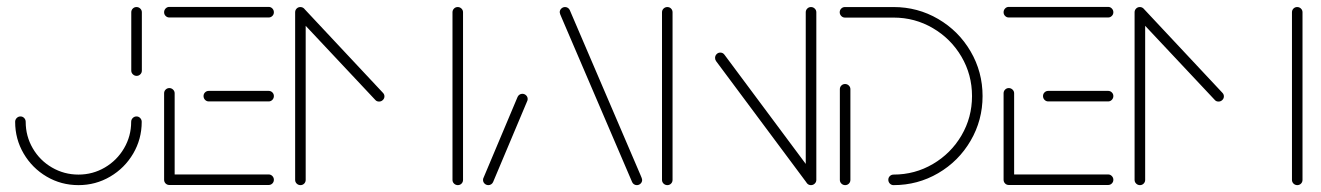

<svg xmlns="http://www.w3.org/2000/svg" viewBox="-20 -539 3846 559"><path d="M377.4 -200Q383.7 -200 388.1 -195.4Q392.6 -190.7 392.6 -184.4Q392.6 -134.1 367.8 -91.9Q343 -49.6 300.7 -24.8Q258.5 0 208.5 0Q158.1 0 115.9 -24.8Q73.7 -49.6 48.9 -91.9Q24.1 -134.1 24.1 -184.4Q24.1 -190.7 28.7 -195.4Q33.3 -200 39.6 -200Q45.9 -200 50.4 -195.4Q54.8 -190.7 54.8 -184.4Q54.8 -142.6 75.4 -107.2Q95.9 -71.9 131.3 -51.3Q166.7 -30.7 208.5 -30.7Q250 -30.7 285.2 -51.3Q320.4 -71.9 341.1 -107.2Q361.9 -142.6 361.9 -184.4Q361.9 -190.7 366.5 -195.4Q371.1 -200 377.4 -200ZM377.8 -318.1Q371.5 -318.1 366.9 -322.6Q362.2 -327 362.2 -333.3V-503.3Q362.2 -509.6 366.7 -514.1Q371.1 -518.5 377.4 -518.5Q383.7 -518.5 388.3 -514.1Q393 -509.6 393 -503.3V-333.3Q393 -327 388.5 -322.6Q384.1 -318.1 377.8 -318.1Z M457.8 -16.3V-267.4Q457.8 -273.7 462.2 -278.1Q466.7 -282.6 473 -282.6Q479.3 -282.6 483.9 -278.1Q488.5 -273.7 488.5 -267.4V-16.3ZM777.4 -15.6Q777.4 -9.3 773 -4.8Q768.5 -0.4 762.2 -0.4H473Q466.7 -0.4 462.2 -4.8Q457.8 -9.3 457.8 -15.6Q457.8 -21.9 462.2 -26.5Q466.7 -31.1 473 -31.1H762.2Q768.5 -31.1 773 -26.5Q777.4 -21.9 777.4 -15.6ZM572.6 -259.3Q572.6 -265.6 577 -270Q581.5 -274.4 587.8 -274.4H762.2Q768.5 -274.4 773 -270Q777.4 -265.6 777.4 -259.3Q777.4 -253 773 -248.3Q768.5 -243.7 762.2 -243.7H587.8Q581.5 -243.7 577 -248.3Q572.6 -253 572.6 -259.3ZM457.8 -503.3Q457.8 -509.6 462.2 -514.3Q466.7 -518.9 473 -518.9H762.2Q768.5 -518.9 773 -514.3Q777.4 -509.6 777.4 -503.3Q777.4 -497 773 -492.6Q768.5 -488.1 762.2 -488.1H473Q466.7 -488.1 462.2 -492.6Q457.8 -497 457.8 -503.3Z M854.4 -518.5Q860.7 -518.5 865.4 -514.1Q870 -509.6 870 -503.3V-15.2Q870 -8.9 865.6 -4.4Q861.1 0 854.8 0Q848.5 0 843.9 -4.4Q839.3 -8.9 839.3 -15.2V-503.3Q839.3 -509.6 843.7 -514.1Q848.1 -518.5 854.4 -518.5ZM1099.3 -258.5Q1099.3 -252.2 1094.6 -247.8Q1090 -243.3 1083.7 -243.3Q1076.7 -243.3 1072.6 -248.1L844.8 -490.7Q840.4 -495.9 840.4 -501.9Q840.4 -508.1 845 -512.6Q849.6 -517 855.9 -517Q862.2 -517 867 -512.2L1094.8 -268.9Q1099.3 -264.4 1099.3 -258.5ZM1312.6 -518.5Q1318.9 -518.5 1323.5 -514.1Q1328.1 -509.6 1328.1 -503.3V-15.2Q1328.1 -8.9 1323.7 -4.4Q1319.3 0 1313 0Q1306.7 0 1302 -4.4Q1297.4 -8.9 1297.4 -15.2V-503.3Q1297.4 -509.6 1301.9 -514.1Q1306.3 -518.5 1312.6 -518.5Z M1401.9 0Q1395.6 0 1390.9 -4.4Q1386.3 -8.9 1386.3 -15.2Q1386.3 -18.9 1387.8 -21.5L1487 -257Q1488.9 -261.1 1492.6 -263.5Q1496.3 -265.9 1500.7 -265.9Q1507 -265.9 1511.7 -261.5Q1516.3 -257 1516.3 -250.7Q1516.3 -247 1514.8 -244.4L1415.6 -8.9Q1413.7 -4.8 1410 -2.4Q1406.3 0 1401.9 0ZM1849.6 -15.2Q1849.6 -8.9 1845 -4.4Q1840.4 0 1834.1 0Q1829.6 0 1825.9 -2.4Q1822.2 -4.8 1820.4 -8.9L1614.4 -489.3Q1609.6 -499.6 1609.6 -503.3Q1609.6 -509.6 1614.3 -514.1Q1618.9 -518.5 1625.2 -518.5Q1629.6 -518.5 1633.3 -516.1Q1637 -513.7 1638.9 -509.6L1844.8 -29.3Q1849.6 -18.9 1849.6 -15.2Z M1923 0Q1916.7 0 1912 -4.4Q1907.4 -8.9 1907.4 -15.2V-503.3Q1907.4 -509.6 1912 -514.1Q1916.7 -518.5 1923 -518.5Q1929.3 -518.5 1933.7 -514.1Q1938.1 -509.6 1938.1 -503.3V-15.2Q1938.1 -8.9 1933.7 -4.4Q1929.3 0 1923 0ZM2061.9 -370.4Q2061.9 -376.7 2066.3 -381.3Q2070.7 -385.9 2077 -385.9Q2084.8 -385.9 2089.3 -379.6L2353.7 -24.4L2329.3 -5.9L2064.8 -361.1Q2061.9 -365.2 2061.9 -370.4ZM2341.1 0Q2334.8 0 2330.4 -4.4Q2325.9 -8.9 2325.9 -15.2V-503.3Q2325.9 -509.6 2330.4 -514.1Q2334.8 -518.5 2341.1 -518.5Q2347.4 -518.5 2352 -514.1Q2356.7 -509.6 2356.7 -503.3V-15.2Q2356.7 -8.9 2352 -4.4Q2347.4 0 2341.1 0Z M2440.4 -294.4Q2446.7 -294.4 2451.3 -290Q2455.9 -285.6 2455.9 -279.3V-15.2Q2455.9 -8.9 2451.5 -4.4Q2447 0 2440.7 0Q2434.4 0 2429.8 -4.4Q2425.2 -8.9 2425.2 -15.2V-279.3Q2425.2 -285.6 2429.6 -290Q2434.1 -294.4 2440.4 -294.4ZM2566.3 -15.6Q2566.3 -21.9 2570.7 -26.3Q2575.2 -30.7 2581.5 -30.7Q2643.7 -30.7 2696.1 -61.5Q2748.5 -92.2 2779.3 -144.6Q2810 -197 2810 -259.3Q2810 -321.5 2779.3 -373.9Q2748.5 -426.3 2696.1 -457Q2643.7 -487.8 2581.5 -487.8H2440Q2433.7 -487.8 2429.3 -492.4Q2424.8 -497 2424.8 -503.3Q2424.8 -509.6 2429.3 -514.1Q2433.7 -518.5 2440 -518.5H2581.5Q2651.9 -518.5 2711.5 -483.7Q2771.1 -448.9 2805.9 -389.3Q2840.7 -329.6 2840.7 -259.3Q2840.7 -188.9 2805.9 -129.3Q2771.1 -69.6 2711.5 -34.8Q2651.9 0 2581.5 0Q2575.2 0 2570.7 -4.6Q2566.3 -9.3 2566.3 -15.6Z M2901.9 -16.3V-267.4Q2901.9 -273.7 2906.3 -278.1Q2910.7 -282.6 2917 -282.6Q2923.3 -282.6 2928 -278.1Q2932.6 -273.7 2932.6 -267.4V-16.3ZM3221.5 -15.6Q3221.5 -9.3 3217 -4.8Q3212.6 -0.4 3206.3 -0.4H2917Q2910.7 -0.4 2906.3 -4.8Q2901.9 -9.3 2901.9 -15.6Q2901.9 -21.9 2906.3 -26.5Q2910.7 -31.1 2917 -31.1H3206.3Q3212.6 -31.1 3217 -26.5Q3221.5 -21.9 3221.5 -15.6ZM3016.7 -259.3Q3016.7 -265.6 3021.1 -270Q3025.6 -274.4 3031.9 -274.4H3206.3Q3212.6 -274.4 3217 -270Q3221.5 -265.6 3221.5 -259.3Q3221.5 -253 3217 -248.3Q3212.6 -243.7 3206.3 -243.7H3031.9Q3025.6 -243.7 3021.1 -248.3Q3016.7 -253 3016.7 -259.3ZM2901.9 -503.3Q2901.9 -509.6 2906.3 -514.3Q2910.7 -518.9 2917 -518.9H3206.3Q3212.6 -518.9 3217 -514.3Q3221.5 -509.6 3221.5 -503.3Q3221.5 -497 3217 -492.6Q3212.6 -488.1 3206.3 -488.1H2917Q2910.7 -488.1 2906.3 -492.6Q2901.9 -497 2901.9 -503.3Z M3298.5 -518.5Q3304.8 -518.5 3309.4 -514.1Q3314.1 -509.6 3314.1 -503.3V-15.2Q3314.1 -8.9 3309.6 -4.4Q3305.2 0 3298.9 0Q3292.6 0 3288 -4.4Q3283.3 -8.9 3283.3 -15.2V-503.3Q3283.3 -509.6 3287.8 -514.1Q3292.2 -518.5 3298.5 -518.5ZM3543.3 -258.5Q3543.3 -252.2 3538.7 -247.8Q3534.1 -243.3 3527.8 -243.3Q3520.7 -243.3 3516.7 -248.1L3288.9 -490.7Q3284.4 -495.9 3284.4 -501.9Q3284.4 -508.1 3289.1 -512.6Q3293.7 -517 3300 -517Q3306.3 -517 3311.1 -512.2L3538.9 -268.9Q3543.3 -264.4 3543.3 -258.5ZM3756.7 -518.5Q3763 -518.5 3767.6 -514.1Q3772.2 -509.6 3772.2 -503.3V-15.2Q3772.2 -8.9 3767.8 -4.4Q3763.3 0 3757 0Q3750.7 0 3746.1 -4.4Q3741.5 -8.9 3741.5 -15.2V-503.3Q3741.5 -509.6 3745.9 -514.1Q3750.4 -518.5 3756.7 -518.5Z"/></svg>

Font: 26F Galaxy Sans Ultra Light
Style: Regular
Weight: 200
Designer: C₂₉H₂₅N₃O₅
Version: Version 1.100